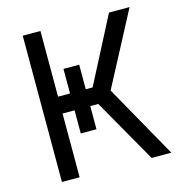

<svg xmlns="http://www.w3.org/2000/svg" viewBox="-107 -824 873 922"><g transform="rotate(-15 329.0 -363.5)"><path d="M313.9 -522.7V-400.6H348L517 -727.3H619.3L427.6 -363.6L632.1 0H534.1L353.7 -316.8H313.9V-201.7H235.8V-316.8H176.1V0H88.1V-727.3H176.1V-400.6H235.8V-522.7Z"/></g></svg>

Font: Interop
Style: Regular
Weight: 400
Designer: Rasmus Andersson, Google, Jang Haemin
Foundry: jhaemin
Version: Version 1.008